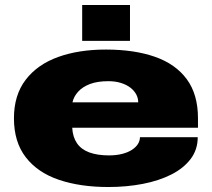

<svg xmlns="http://www.w3.org/2000/svg" viewBox="-20 -739 851 771"><path d="M415 12Q302 12 216.5 -17Q131 -46 83.5 -107.5Q36 -169 36 -264Q36 -357 83 -418.5Q130 -480 213 -510Q296 -540 405 -540Q519 -540 602 -511Q685 -482 730 -421Q775 -360 775 -264V-226H270Q272 -189 289 -164Q306 -139 338.5 -127Q371 -115 417 -115Q447 -115 470.5 -121Q494 -127 510 -137.5Q526 -148 534 -161Q542 -174 542 -188H774Q774 -138 745.5 -100.5Q717 -63 667.5 -38Q618 -13 553 -0.5Q488 12 415 12ZM271 -328H535Q535 -345 527 -360Q519 -375 503.5 -387Q488 -399 465.5 -406Q443 -413 415 -413Q371 -413 341 -401.5Q311 -390 293.5 -370.5Q276 -351 271 -328ZM310 -575V-719H502V-575Z"/></svg>

Font: Archivo Expanded Black
Style: Regular
Weight: 900
Width: 7
Designer: Hector Gatti
Foundry: Omnibus-Type
Version: Version 2.001